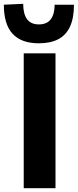

<svg xmlns="http://www.w3.org/2000/svg" viewBox="-52 -995 411 1015"><path d="M73.4 0Q73.4 -57.6 73.4 -111.6Q73.4 -165.5 73.4 -232.4V-474.4Q73.4 -543.6 73.4 -599Q73.4 -654.4 73.4 -713H241.4Q241.4 -654.4 241.4 -599Q241.4 -543.6 241.4 -474.4V-232.4Q241.4 -165.5 241.4 -111.6Q241.4 -57.6 241.4 0ZM153.2 -766.1Q61.5 -766.1 14.9 -816Q-31.7 -865.9 -31.7 -970.1L70.6 -974.8Q70.6 -921.4 91 -893.7Q111.4 -866 153.2 -866Q196 -866 216.4 -893.1Q236.8 -920.3 236.8 -970.1H339Q339 -900.5 318.5 -855.2Q298 -810 256.7 -788Q215.3 -766.1 153.2 -766.1Z"/></svg>

Font: Commissioner Thin
Style: Regular
Weight: 100
Designer: Kostas Bartsokas
Foundry: Kostas Bartsokas
Version: Version 1.001;gftools[0.9.23]